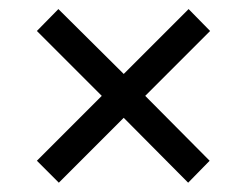

<svg xmlns="http://www.w3.org/2000/svg" viewBox="-20 -469 540 419"><path d="M60.5 -118.2 202.1 -259.8 60.5 -401.4 107.4 -449.2 250 -307.6 391.6 -449.2 438.5 -401.4 296.9 -259.8 437.5 -118.2 390.6 -70.3 250 -211.9 108.4 -70.3Z"/></svg>

Font: BabelStone Mayan Numerals
Style: Regular
Weight: 400
Designer: Andrew West
Foundry: BabelStone
Version: Version 11.000 June 09, 2018